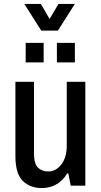

<svg xmlns="http://www.w3.org/2000/svg" viewBox="-20 -940 510 972"><path d="M192 12Q132 12 95 -24.5Q58 -61 58 -150V-526H152V-165Q152 -111 172 -91.5Q192 -72 225 -72Q263 -72 290.5 -107.5Q318 -143 318 -203V-526H412V0H338L326 -62H320Q299 -26 266 -7Q233 12 192 12ZM268 -624V-723H359V-624ZM110 -624V-723H201V-624ZM189 -785 103 -920H187L231 -844L276 -920H359L273 -785Z"/></svg>

Font: Archivo Narrow Medium
Style: Regular
Weight: 500
Designer: Hector Gatti
Foundry: Omnibus-Type
Version: Version 3.002